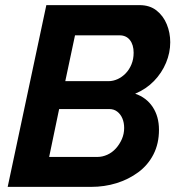

<svg xmlns="http://www.w3.org/2000/svg" viewBox="-20 -730 696 750"><path d="M161 -710H525Q565 -710 591.5 -689Q618 -668 631.5 -635Q645 -602 645 -565Q645 -524 628.5 -484.5Q612 -445 581.5 -413.5Q551 -382 508 -364Q552 -349 576.5 -312Q601 -275 601 -223Q601 -169 579.5 -127Q558 -85 520 -57Q482 -29 435 -14.5Q388 0 336 0H10ZM361 -117Q380 -117 399 -125.5Q418 -134 432.5 -150Q447 -166 456 -186.5Q465 -207 465 -230Q465 -251 458 -267.5Q451 -284 438 -294Q425 -304 407 -304H211L172 -117ZM404 -413Q422 -413 439.5 -421Q457 -429 471 -443.5Q485 -458 493.5 -478.5Q502 -499 502 -524Q502 -555 487.5 -573.5Q473 -592 447 -592H273L235 -413Z"/></svg>

Font: Raleway Thin
Style: Bold Italic
Weight: 700
Italic angle: -12°
Version: Version 4.026